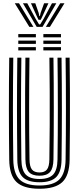

<svg xmlns="http://www.w3.org/2000/svg" viewBox="-20 -1156 487 1185"><path d="M223.8 9Q126 9 82.1 -32.3Q38.3 -73.6 37 -170.5Q36.1 -244.3 35.5 -322.4Q34.9 -400.5 34.9 -480.7Q34.9 -561 35.4 -641.4Q36 -721.8 37 -800H62Q61 -724.2 60.4 -644.3Q59.8 -564.4 59.8 -483.6Q59.8 -402.9 60.4 -324Q61 -245.1 62 -170.8Q63.3 -85.6 100.7 -48.3Q138.1 -11.1 223.8 -11.1Q309 -11.1 346.3 -48.3Q383.5 -85.6 384.8 -170.8Q385.9 -244.6 386.4 -322.7Q386.9 -400.7 386.9 -480.9Q386.9 -561.1 386.4 -641.6Q386 -722 384.8 -800H409.7Q411.1 -698.9 411.6 -592.7Q412.1 -486.5 411.6 -379.8Q411.2 -273.2 409.7 -170.5Q408.4 -73.4 364.7 -32.2Q321 9 223.8 9ZM223.8 -31.2Q151.6 -31.2 119.8 -63.4Q88 -95.5 86.9 -170.3Q86 -250.7 85.4 -327.2Q84.8 -403.7 84.8 -479.9Q84.8 -556.1 85.3 -635.3Q85.8 -714.4 86.9 -800H111.9Q110.8 -716.3 110.2 -636Q109.6 -555.6 109.7 -477.7Q109.8 -399.8 110.4 -323.4Q110.9 -247 111.9 -171.3Q112.8 -106.7 138.6 -79Q164.5 -51.3 223.8 -51.3Q282.8 -51.3 308.4 -79.1Q334 -106.8 334.9 -171.3Q336 -246.5 336.5 -324.8Q337 -403.1 337 -482.7Q337 -562.4 336.5 -642.2Q336 -722 334.9 -800H359.8Q360.9 -715 361.4 -634.5Q361.9 -553.9 361.9 -476.4Q361.9 -398.9 361.3 -322.8Q360.8 -246.7 359.8 -170.3Q358.9 -96 327.5 -63.6Q296.1 -31.2 223.8 -31.2ZM223.8 -71.5Q178.4 -71.5 158.1 -94.5Q137.7 -117.6 136.8 -172.1Q135.5 -269.7 135 -375.1Q134.5 -480.5 135 -588.2Q135.4 -695.9 136.8 -800H161.8Q160.9 -725.6 160.3 -649.1Q159.7 -572.6 159.7 -494Q159.7 -415.5 160.2 -335Q160.7 -254.5 162.1 -172.1Q162.7 -127.9 177.2 -109.7Q191.7 -91.6 223.8 -91.6Q255.4 -91.6 269.7 -109.7Q284 -127.9 284.7 -172.1Q286.4 -280.6 286.8 -385.6Q287.3 -490.5 286.8 -593.7Q286.3 -696.9 284.9 -800H309.9Q311 -724.8 311.5 -645.2Q312 -565.6 312 -485Q312 -404.5 311.5 -325.4Q311 -246.4 309.9 -172.1Q309 -117.4 288.8 -94.4Q268.6 -71.5 223.8 -71.5ZM247.6 -925.5V-945.6H356.3V-925.5ZM92.8 -845V-865.1H201.5V-845ZM92.8 -885.2V-905.4H201.5V-885.2ZM92.8 -925.5V-945.6H201.5V-925.5ZM247.6 -845V-865.1H356.3V-845ZM247.6 -885.2V-905.4H356.3V-885.2ZM71.3 -1135.7H97.3L186.1 -990.2H161ZM121.6 -1135.7H148.4L200 -1039.8L221.2 -1005.4H228L249.1 -1039.6L300.8 -1135.7H327.5L242.7 -990.2H206.4ZM171.1 -1135.7H197.9L218.6 -1076.2L222.8 -1056.8H226.4L230.7 -1076.2L252.1 -1135.7H278.8L245 -1062.2L231.4 -1033.7H217.7L204.2 -1062.2ZM351.9 -1135.7H377.8L288.2 -990.2H263Z"/></svg>

Font: Big Shoulders Inline Thin
Style: Regular
Weight: 100
Designer: Patric King
Foundry: XO Type Co
Version: Version 2.002